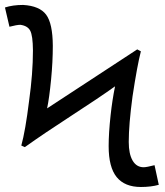

<svg xmlns="http://www.w3.org/2000/svg" viewBox="-20 -745 665 774"><path d="M533.2 -545.9 547.9 -538.1Q533.2 -481.4 514.2 -356Q499 -242.7 499 -172.9Q499 -124.5 514.6 -97.7Q530.3 -70.8 559.1 -70.8Q570.8 -70.8 603 -79.1L620.1 0Q588.9 8.8 547.9 8.8Q482.9 8.8 450.4 -31Q418 -70.8 418 -155.8Q418 -208 425.8 -279.8Q432.6 -342.3 443.8 -397Q383.3 -353.5 262.2 -274.9Q161.1 -209.5 80.1 -151.9L65.9 -158.2Q82.5 -218.3 97.2 -337.9Q112.8 -449.2 112.8 -542Q112.3 -601.6 101.8 -621.3Q91.3 -641.1 62 -645Q48.3 -645 18.1 -637.2L0 -714.8Q31.2 -725.1 73.2 -725.1Q139.6 -721.2 166 -685.8Q192.4 -650.4 192.9 -560.1Q192.9 -496.1 186 -424.8Q178.7 -349.6 169.9 -308.1Z"/></svg>

Font: Libra Sans Modern
Style: Regular
Weight: 400
Foundry: Stefan Peev, Context Ltd
Version: Version 1.000